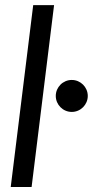

<svg xmlns="http://www.w3.org/2000/svg" viewBox="-20 -748 371 768"><path d="M22.9 0H106.4L196.3 -727.5H112.8ZM203.1 -364.3C203.1 -329.1 231.9 -300.3 267.1 -300.3C302.2 -300.3 331.1 -329.1 331.1 -364.3C331.1 -399.4 302.2 -428.2 267.1 -428.2C231.9 -428.2 203.1 -399.4 203.1 -364.3Z"/></svg>

Font: Guggenheim Sans Display
Style: Italic
Weight: 400
Italic angle: -7°
Designer: Modified by Tom Baber under direction of Pentagram Design 2023
Foundry: rsms
Version: Version 1.001;Glyphs 3.1.2 (3151)